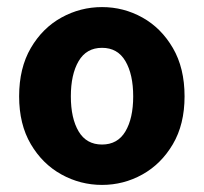

<svg xmlns="http://www.w3.org/2000/svg" viewBox="-20 -511 576 542"><path d="M268 11Q207 11 153.5 -18.5Q100 -48 67 -104Q34 -160 34 -239Q34 -319 67 -375.5Q100 -432 153.5 -461.5Q207 -491 268 -491Q329 -491 382 -461.5Q435 -432 468 -375.5Q501 -319 501 -239Q501 -160 468 -104Q435 -48 382 -18.5Q329 11 268 11ZM268 -103Q312 -103 334 -140Q356 -177 356 -239Q356 -301 334 -338.5Q312 -376 268 -376Q224 -376 202 -338.5Q180 -301 180 -239Q180 -177 202 -140Q224 -103 268 -103Z"/></svg>

Font: Narnoor ExtraBold
Style: Regular
Weight: 800
Designer: S. Sridhar Murthy
Foundry: SIL International
Version: Version 3.000